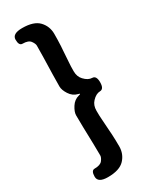

<svg xmlns="http://www.w3.org/2000/svg" viewBox="-246 -859 870 1089"><g transform="rotate(-30 189.0 -315.0)"><path d="M48 133Q48 93 71 93Q109 93 122.5 75Q136 57 136 44Q136 7 135 -30L132 -145Q131 -183 131 -221Q131 -243 150 -273Q169 -303 201 -311Q211 -313 211 -315.5Q211 -318 201 -320Q169 -328 150 -357.5Q131 -387 131 -410Q131 -448 132 -486L135 -601Q136 -638 136 -675Q136 -688 122.5 -706.5Q109 -725 71 -725Q48 -725 48 -764Q48 -803 113 -803Q189 -803 222 -768Q255 -733 255 -683Q255 -644 253 -605L251 -577Q249 -539 246 -501Q244 -480 244 -444.5Q244 -409 265 -387Q290 -360 316.5 -359.5Q343 -359 343 -316Q343 -272 316.5 -271.5Q290 -271 265 -244Q244 -222 244 -186Q244 -150 246 -129Q249 -91 251 -53L253 -25Q255 14 255 53Q255 103 222 138Q189 173 113 173Q48 173 48 133Z"/></g></svg>

Font: Resource Han Rounded JP
Style: Bold
Weight: 700
Designer: Cyano Hao (round all glyphs); Ryoko NISHIZUKA 西塚涼子 (kana, bopomofo & ideographs); Paul D. Hunt (Latin, Greek & Cyrillic)
Foundry: Cyano Hao
Version: 0.990